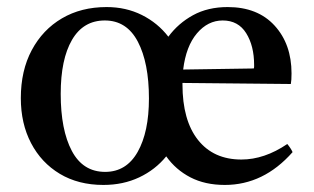

<svg xmlns="http://www.w3.org/2000/svg" viewBox="-20 -512 889 544"><path d="M273 12Q202 12 149.5 -19.5Q97 -51 68 -106.5Q39 -162 39 -234Q39 -312 70 -370Q101 -428 155.5 -460Q210 -492 282 -492Q337 -492 382 -469.5Q427 -447 457 -408Q485 -446 527 -469Q569 -492 625 -492Q710 -492 758 -439.5Q806 -387 806 -304Q806 -294 805.5 -286.5Q805 -279 804 -274L497 -277Q497 -275 497 -273Q497 -171 541 -115.5Q585 -60 664 -60Q729 -60 794 -104Q804 -92 809 -81Q727 12 617 12Q561 12 519.5 -9.5Q478 -31 451 -69Q420 -31 374.5 -9.5Q329 12 273 12ZM278 -25Q338 -25 370 -81.5Q402 -138 402 -233Q402 -334 370.5 -394Q339 -454 277 -454Q216 -454 184 -399Q152 -344 152 -246Q152 -144 183.5 -84.5Q215 -25 278 -25ZM499 -315 699 -318Q700 -320 700 -323.5Q700 -327 700 -328Q700 -382 677.5 -418Q655 -454 611 -454Q569 -454 538 -417.5Q507 -381 499 -315Z"/></svg>

Font: Tiro Bangla
Style: Regular
Weight: 400
Designer: Bangla: John Hudson & Fiona Ross. Latin: John Hudson.
Foundry: Tiro Typeworks Ltd.
Version: Version 1.60